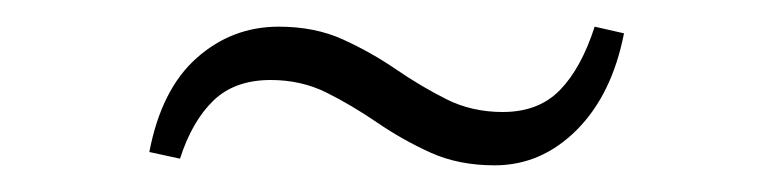

<svg xmlns="http://www.w3.org/2000/svg" viewBox="-20 -294 580 144"><path d="M351 -170Q324 -170 303 -179.5Q282 -189 263 -202Q244 -215 225 -224.5Q206 -234 183 -234Q156 -234 140 -218.5Q124 -203 115 -175L92 -180Q101 -227 127.5 -250.5Q154 -274 189 -274Q216 -274 237 -264.5Q258 -255 277 -242Q296 -229 315 -219.5Q334 -210 357 -210Q384 -210 400 -226.5Q416 -243 426 -274L448 -269Q439 -223 412.5 -196.5Q386 -170 351 -170Z"/></svg>

Font: Bona Nova
Style: Italic
Weight: 400
Italic angle: -4°
Designer: Mateusz Machalski
Foundry: Capitalics
Version: Version 4.001; ttfautohint (v1.8.3)